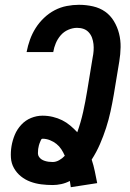

<svg xmlns="http://www.w3.org/2000/svg" viewBox="-20 -763 540 800"><path d="M275 17Q274 10 273 4Q272 -2 271 -9Q254 0 235.5 4Q217 8 200 8Q175 8 151.5 5Q128 2 106.5 -6Q85 -14 67.5 -28Q50 -42 38.5 -62Q27 -82 25.5 -106Q24 -130 28 -154Q32 -178 41.5 -201Q51 -224 68.5 -243Q86 -262 109.5 -271.5Q133 -281 157 -281Q179 -281 200 -276Q221 -271 239 -262Q257 -253 272.5 -240Q288 -227 302 -212Q317 -254 326.5 -297Q336 -340 343 -383L366 -523Q369 -537 370 -551.5Q371 -566 369.5 -579.5Q368 -593 363.5 -605.5Q359 -618 350 -628Q341 -638 328.5 -642.5Q316 -647 301 -647Q283 -647 264.5 -639Q246 -631 233 -616Q220 -601 212.5 -583Q205 -565 202 -547V-546H91V-547Q96 -573 105 -598Q114 -623 128.5 -646Q143 -669 163.5 -688.5Q184 -708 208 -720.5Q232 -733 258 -738Q284 -743 309 -743Q339 -743 367.5 -736.5Q396 -730 418 -714.5Q440 -699 454.5 -675Q469 -651 476 -623.5Q483 -596 482.5 -566.5Q482 -537 477 -507L454 -368Q448 -333 440.5 -298.5Q433 -264 422 -230Q411 -196 396.5 -162.5Q382 -129 362 -98Q370 -74 375 -49.5Q380 -25 385 0ZM200 -88Q213 -88 226.5 -95.5Q240 -103 250 -114Q244 -128 235.5 -141Q227 -154 215 -163.5Q203 -173 188 -179Q173 -185 157 -185Q153 -185 151 -180.5Q149 -176 147.5 -172.5Q146 -169 144.5 -165Q143 -161 142 -157Q141 -153 140.5 -149.5Q140 -146 139 -142Q138 -133 138 -124.5Q138 -116 142.5 -109.5Q147 -103 153 -99Q159 -95 167 -92.5Q175 -90 183 -89Q191 -88 200 -88Z"/></svg>

Font: Iosevka Term Curly Oblique
Style: Bold
Weight: 700
Italic angle: -9°
Designer: Belleve Invis
Foundry: Belleve Invis
Version: Version 32.3.0